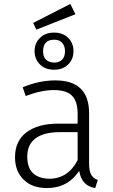

<svg xmlns="http://www.w3.org/2000/svg" viewBox="-20 -941 571 972"><path d="M462 11Q393 0 381 -76Q323 11 218 11Q142 11 99 -32Q56 -75 56 -145Q56 -228 114.5 -271.5Q173 -315 273 -315H373V-365Q373 -427 345 -456Q317 -485 252 -485Q189 -485 110 -455L95 -499Q178 -534 260 -534Q431 -534 431 -368V-116Q431 -73 442.5 -55Q454 -37 475 -30ZM228 -36Q324 -36 373 -130V-272H282Q203 -272 160.5 -241Q118 -210 118 -148Q118 -40 228 -36ZM254 -588Q209 -588 182 -615Q155 -642 155 -682Q155 -722 182 -749Q209 -776 254 -776Q298 -776 325 -749.5Q352 -723 352 -682Q352 -641 325 -614.5Q298 -588 254 -588ZM254 -624Q279 -624 294 -638.5Q309 -653 309 -682Q309 -708 295 -724Q281 -740 254 -740Q199 -740 198 -682Q198 -627 254 -624ZM164 -791 148 -825 336 -921 362 -869Z"/></svg>

Font: Trujillo Light
Style: Regular
Weight: 300
Designer: Fira Sans original fonts by bBox Type GmbH, Carrois Corporate GbR, & Edenspiekermann AG / Changes by Cristiano Sobral
Foundry: Fira Sans original fonts by bBox Type GmbH, Carrois Corporate GbR, & Edenspiekermann AG / Changes by Cristiano Sobral
Version: Version 4.301;July 28, 2020;FontCreator 13.0.0.2655 64-bit